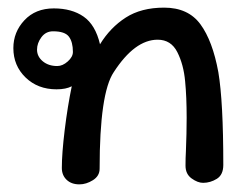

<svg xmlns="http://www.w3.org/2000/svg" viewBox="-20 -474 661 503"><path d="M188 9Q167 9 154.5 -3Q142 -15 142 -34Q142 -72 149.5 -133.5Q157 -195 168 -248Q153 -240 128 -240Q79 -240 47 -271Q15 -302 15 -348Q15 -390 44 -421Q73 -452 121 -452Q168 -452 199 -430.5Q230 -409 242 -358Q269 -402 309.5 -428Q350 -454 410 -454Q473 -454 505 -410.5Q537 -367 552 -285Q565 -208 565 -42Q565 -16 548 -5.5Q531 5 512 5Q498 5 482 -6.5Q466 -18 466 -40Q466 -61 467 -77Q469 -125 469 -166Q469 -220 465 -261Q461 -305 444.5 -337.5Q428 -370 393 -370Q333 -370 278 -285Q241 -230 241 -32Q241 -13 223.5 -2Q206 9 188 9ZM171 -338Q171 -364 160.5 -378Q150 -392 119 -392Q100 -392 88.5 -376.5Q77 -361 77 -344Q77 -326 92 -313.5Q107 -301 130 -301Q144 -301 157.5 -313Q171 -325 171 -338Z"/></svg>

Font: Itim
Style: Regular
Weight: 400
Designer: Suppakit Chalermlarp
Version: Version 1.002g